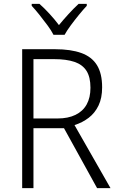

<svg xmlns="http://www.w3.org/2000/svg" viewBox="-20 -967 607 987"><path d="M263 -714Q344 -714 398 -694.5Q452 -675 478.5 -632Q505 -589 505 -518Q505 -463 486.5 -424.5Q468 -386 436 -361.5Q404 -337 363 -324L548 0H479L309 -308H152V0H94V-714ZM258 -663H152V-358H276Q330 -358 368 -376.5Q406 -395 425.5 -430Q445 -465 445 -516Q445 -571 424.5 -603Q404 -635 362.5 -649Q321 -663 258 -663ZM426 -937Q408 -918 386 -891Q364 -864 344 -837Q324 -810 312 -788H255Q244 -810 224 -837Q204 -864 182.5 -891Q161 -918 143 -937V-947H183Q209 -924 235.5 -895Q262 -866 283 -838Q306 -866 332.5 -895Q359 -924 384 -947H426Z"/></svg>

Font: Noto Sans Display Light
Style: Regular
Weight: 300
Designer: Monotype Design Team
Foundry: Monotype Imaging Inc.
Version: Version 2.003